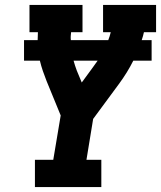

<svg xmlns="http://www.w3.org/2000/svg" viewBox="-20 -755 650 775"><path d="M121 0V-110H195L225 -289L168 -428Q160 -448 153 -468.5Q146 -489 141 -510H77V-593H132Q132 -601 132.5 -609Q133 -617 133 -625H99V-735H313V-625H267Q266 -617 265.5 -609Q265 -601 266 -593H417Q420 -600 422.5 -608.5Q425 -617 427 -625H396V-735H610V-625H561Q559 -617 557 -609Q555 -601 552 -593H592V-510H518Q506 -486 491.5 -462.5Q477 -439 460 -416L356 -275L329 -110H389V0ZM310 -422 354 -482Q359 -489 364 -496Q369 -503 374 -510H277Q280 -500 283 -490Q286 -480 290 -470Z"/></svg>

Font: Iosevka Curly Slab XBdExObl
Style: Regular
Weight: 800
Width: 7
Italic angle: -9°
Monospace: yes
Designer: Belleve Invis
Foundry: Belleve Invis
Version: Version 11.1.0; ttfautohint (v1.8.3)